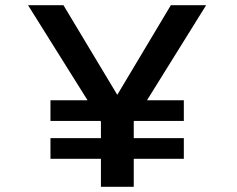

<svg xmlns="http://www.w3.org/2000/svg" viewBox="-20 -720 915 740"><path d="M174.5 -108V-187.5H369V-251.5L367 -254H174.5V-333.5H317.5L88 -700H224.5L432 -354.5L638.5 -700H774.5L546.5 -333.5H688.5V-254H497L495.5 -251.5V-187.5H688.5V-108H495.5V0H369V-108Z"/></svg>

Font: Trispace SemiExpanded Medium
Style: Regular
Weight: 500
Width: 6
Designer: Tyler Finck
Foundry: Etcetera Type Company
Version: Version 1.210; ttfautohint (v1.8.3)